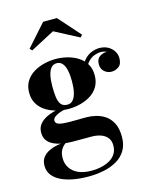

<svg xmlns="http://www.w3.org/2000/svg" viewBox="-138 -796 922 1147"><g transform="rotate(-15 323.0 -222.0)"><path d="M265 260Q218.5 260 175.8 252.8Q133 245.5 99.2 229.8Q65.5 214 46 189.2Q26.5 164.5 26.5 129.5Q26.5 98.5 42.5 78.2Q58.5 58 82.5 46.8Q106.5 35.5 130.8 31Q155 26.5 172 26.5H192Q169.5 38.5 156.2 60.2Q143 82 143 115Q143 147.5 159.8 174Q176.5 200.5 209.8 215.8Q243 231 292 231Q324 231 353.5 224.2Q383 217.5 406 204Q429 190.5 442.2 169.2Q455.5 148 455.5 118.5Q455.5 89.5 441 71Q426.5 52.5 401 43.2Q375.5 34 343 34Q332.5 34 309 34Q285.5 34 262 34Q238.5 34 227.5 34Q151 34 104.8 9.5Q58.5 -15 58.5 -66.5Q58.5 -98 76.8 -119.5Q95 -141 125 -154.5Q155 -168 191 -174Q227 -180 262.5 -180L261 -166.5Q246.5 -166.5 228.2 -163Q210 -159.5 192.8 -152.5Q175.5 -145.5 164.5 -136.2Q153.5 -127 153.5 -116Q153.5 -96 177.8 -90.2Q202 -84.5 243 -84.5Q260.5 -84.5 278 -84.8Q295.5 -85 312.2 -85.2Q329 -85.5 343 -85.5Q371 -85.5 401.8 -78.2Q432.5 -71 459 -52.8Q485.5 -34.5 502 -1.8Q518.5 31 518.5 82Q518.5 131 498 165.2Q477.5 199.5 442 220.2Q406.5 241 360.8 250.5Q315 260 265 260ZM255 -161Q220 -161 184 -169.8Q148 -178.5 118 -196.8Q88 -215 69.5 -244.5Q51 -274 51 -315.5Q51 -357 69.5 -386.2Q88 -415.5 118 -433.8Q148 -452 184 -460.8Q220 -469.5 255 -469.5Q290.5 -469.5 326 -460.8Q361.5 -452 391 -433.8Q420.5 -415.5 438.5 -386.2Q456.5 -357 456.5 -315.5Q456.5 -274 438.5 -244.5Q420.5 -215 391 -196.8Q361.5 -178.5 326 -169.8Q290.5 -161 255 -161ZM255 -187.5Q276 -187.5 289.5 -203.5Q303 -219.5 309.5 -248.2Q316 -277 316 -315.5Q316 -356 309.5 -384.8Q303 -413.5 289.5 -428.5Q276 -443.5 255 -443.5Q234.5 -443.5 221 -428.5Q207.5 -413.5 201 -384.8Q194.5 -356 194.5 -315.5Q194.5 -277 198.5 -248.2Q202.5 -219.5 215.2 -203.5Q228 -187.5 255 -187.5ZM560 -309.5Q535.5 -309.5 516.2 -326Q497 -342.5 497 -372.5Q497 -403.5 516.8 -417.5Q536.5 -431.5 560 -431.5Q582.5 -431.5 603.5 -417.5Q624.5 -403.5 624.5 -377H598.5Q598.5 -402.5 578.2 -421Q558 -439.5 525.5 -439.5Q508 -439.5 486 -431.5Q464 -423.5 444.8 -401.8Q425.5 -380 415.5 -339.5L397 -353.5Q407 -396 428.5 -420.5Q450 -445 475.5 -455Q501 -465 523.5 -465Q555.5 -465 578.2 -452Q601 -439 613.2 -418.8Q625.5 -398.5 625.5 -377Q625.5 -339.5 605 -324.5Q584.5 -309.5 560 -309.5ZM134.5 -555 121.5 -568.5 241.5 -703.5H326.5L446.5 -568.5L433 -555L283.5 -633.5Z"/></g></svg>

Font: Bodoni Moda 9pt
Style: Bold
Weight: 700
Designer: Owen Earl
Foundry: indestructible type
Version: Version 2.005